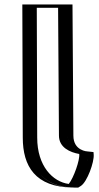

<svg xmlns="http://www.w3.org/2000/svg" viewBox="-20 -845 446 865"><path d="M311 0C181 0 107.6 -86 107.6 -225L105.6 -825H281.6L285.6 -234C285.6 -169.4 357.9 -163.9 368.6 -163C399.1 -160.5 341.6 0 311 0ZM309.9 -15C188.6 -15.8 122.6 -92.7 122.6 -225.1L120.7 -810H266.7L270.6 -234C270.6 -161.5 344.7 -150.4 362.1 -148.5C364.7 -118.1 326.3 -25.4 309.9 -15ZM309.9 -15C326.3 -25.4 364.7 -118.1 362.1 -148.5C344.7 -150.4 270.6 -161.5 270.6 -234L266.7 -810H120.7L122.6 -225C122.6 -92.7 188.6 -15.8 309.9 -15ZM314.2 0 317.9 -2.4C343.6 -18.7 380.2 -112.7 377.1 -149.8L376 -162.1L363.7 -163.4C345.4 -165.4 285.6 -175.5 285.6 -234.1L281.6 -825H105.6L107.6 -225C107.6 -84 181.1 -0.8 314.2 0ZM289.8 -16.3C217.6 -25.8 147.6 -96.9 147.6 -225L145.7 -810H241.7L245.6 -234C245.6 -180.3 295.6 -158.6 336.9 -151.3C340.7 -125 311.8 -43.5 289.8 -16.3ZM344.4 -7.4C372.7 -25.5 405 -114.8 402.1 -149L401.2 -159.9L373.2 -162.9C373.2 -162.9 310.6 -165.5 310.6 -234L306.6 -825H80.6L82.6 -225C82.6 -97.1 138.1 -1.1 309.2 0L332.5 0.1Z"/></svg>

Font: Hussar Outliner
Style: Regular
Weight: 700
Foundry: Cannot Into Space Fonts
Version: Version 0.92